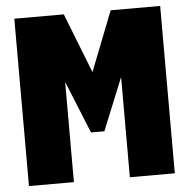

<svg xmlns="http://www.w3.org/2000/svg" viewBox="-51 -750 788 800"><g transform="rotate(-5 343.0 -350.0)"><path d="M38 0V-700H245L343 -450L441 -700H648V0H460V-419L371 -200H315L226 -419V0Z"/></g></svg>

Font: Tektur SemiCondensed ExtraBold
Style: Regular
Weight: 800
Width: 4
Designer: Adam Jagosz
Foundry: Adam Jagosz
Version: Version 1.005;gftools[0.9.30]